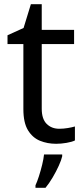

<svg xmlns="http://www.w3.org/2000/svg" viewBox="-20 -679 401 920"><path d="M264 -62Q284 -62 305 -65.5Q326 -69 339 -73V-6Q325 1 299 5.5Q273 10 249 10Q207 10 171.5 -4.5Q136 -19 114 -55Q92 -91 92 -156V-468H16V-510L93 -545L128 -659H180V-536H335V-468H180V-158Q180 -109 203.5 -85.5Q227 -62 264 -62ZM278 70Q274 88 261.5 115.5Q249 143 232.5 171Q216 199 198 221H150V209Q158 192 166.5 165.5Q175 139 182 110.5Q189 82 191 61H278Z"/></svg>

Font: Noto Sans Limbu
Style: Regular
Weight: 400
Designer: Monotype Design Team
Foundry: Monotype Imaging Inc.
Version: Version 2.004; ttfautohint (v1.8.4.7-5d5b)